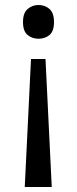

<svg xmlns="http://www.w3.org/2000/svg" viewBox="-20 -566 309 768"><path d="M196 -478Q196 -441 178 -426Q160 -411 134 -411Q109 -411 90.5 -426Q72 -441 72 -478Q72 -514 90.5 -530Q109 -546 134 -546Q160 -546 178 -530Q196 -514 196 -478ZM104 -330H162L187 182H79Z"/></svg>

Font: Noto Sans Nushu
Style: Regular
Weight: 400
Designer: Lisa Huang
Foundry: Lisa Huang
Version: Version 1.003; ttfautohint (v1.8.4.7-5d5b)